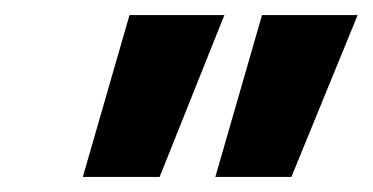

<svg xmlns="http://www.w3.org/2000/svg" viewBox="-20 -775 495 255"><path d="M266 -540 328 -755H455L367 -540ZM90 -540 152 -755H278L192 -540Z"/></svg>

Font: DM Sans 24pt Black
Style: Italic
Weight: 900
Italic angle: -10°
Designer: Colophon Foundry, Jonny Pinhorn
Foundry: Colophon Foundry
Version: Version 4.004;gftools[0.9.30]